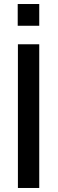

<svg xmlns="http://www.w3.org/2000/svg" viewBox="-20 -934 290 954"><path d="M68 -806H175V-914H68ZM69 0H175V-714H69Z"/></svg>

Font: Kathrein 67 Medium Condensed
Style: Regular
Weight: 500
Width: 3
Designer: Lazydogs Typefoundry, based on Open Sans by Ascender Corporation
Foundry: Lazydogs Typefoundry
Version: Version 1.003;PS 001.003;hotconv 1.0.88;makeotf.lib2.5.64775